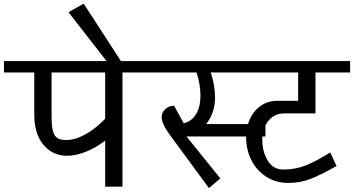

<svg xmlns="http://www.w3.org/2000/svg" viewBox="-42 -948 1798 975"><path d="M734 -580H580V0H492V-234Q446 -198 394.5 -177.5Q343 -157 298 -157Q249 -157 211 -183Q173 -209 152.5 -255.5Q132 -302 132 -362V-580H-22V-638H734ZM492 -345V-580H220V-354Q220 -307 227 -282Q234 -257 249.5 -247Q265 -237 294 -237Q340 -237 391.5 -265.5Q443 -294 492 -345Z M499 -638 308 -883V-887L380 -928H384L572 -638V-610H499Z M1306 -255H905L1077 -42L1019 7L822 -261Q779 -319 779 -353Q779 -377 797.5 -394Q816 -411 842 -411L891 -322Q932 -332 954 -369Q976 -406 976 -463Q976 -518 956 -580H690V-638H1284V-580H1028Q1038 -552 1044 -518.5Q1050 -485 1050 -453Q1050 -413 1038 -378.5Q1026 -344 1005 -318H1306Z M1208 -251Q1208 -302 1227.5 -344.5Q1247 -387 1283 -411.5Q1319 -436 1366 -436H1472V-580H1120V-638H1736V-580H1560V-372H1401Q1351 -372 1320.5 -334Q1290 -296 1290 -240Q1290 -176 1318 -131.5Q1346 -87 1397 -87Q1459 -87 1513 -109Q1567 -131 1635 -174L1667 -105Q1589 -61 1536.5 -40Q1484 -19 1422 -19Q1360 -19 1311.5 -49.5Q1263 -80 1235.5 -133Q1208 -186 1208 -251Z"/></svg>

Font: AmikoRegular
Style: Regular
Weight: 400
Designer: Pablo Impallari, Rodrigo Fuenzalida, Andres Torresi
Foundry: Impallari Type
Version: Version 1.000; ttfautohint (v1.3)